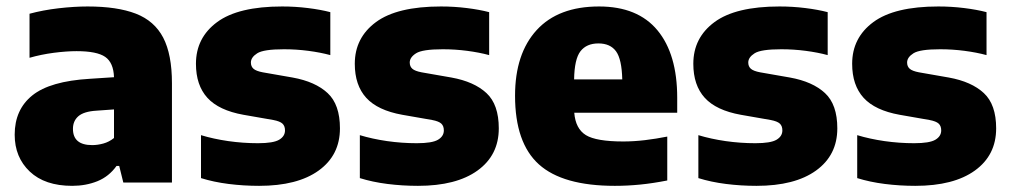

<svg xmlns="http://www.w3.org/2000/svg" viewBox="-20 -578 3196 608"><path d="M208.5 10.5Q122 10.5 74.2 -34.8Q26.5 -80 26.5 -151.5Q26.5 -231 82.5 -276Q138.5 -321 264.5 -328.5L341 -333.5Q339.5 -379.5 313.2 -397.8Q287 -416 222.5 -416Q190.5 -416 150.2 -410.8Q110 -405.5 73.5 -395V-534.5Q116 -546 165.5 -551.8Q215 -557.5 257.5 -557.5Q351 -557.5 410 -534.8Q469 -512 496.8 -458.8Q524.5 -405.5 524.5 -314.5V0H370.5L357.5 -52.5H349Q325 -19 288.5 -4.2Q252 10.5 208.5 10.5ZM211 -170Q211 -118.5 272 -118.5Q289 -118.5 307.2 -123.5Q325.5 -128.5 341 -141V-231.5L285 -227.5Q245.5 -225 228.2 -210Q211 -195 211 -170Z M800.5 10.5Q751 10.5 703.8 4.5Q656.5 -1.5 616.5 -14V-150Q656 -138 702.8 -131.2Q749.5 -124.5 797 -124.5Q845.5 -124.5 864 -135.5Q882.5 -146.5 882.5 -165Q882.5 -179 874.5 -186.5Q866.5 -194 845.5 -198L751 -214.5Q673 -228.5 636.8 -268.2Q600.5 -308 600.5 -376Q600.5 -458.5 667.5 -508Q734.5 -557.5 873.5 -557.5Q915 -557.5 955.2 -552.5Q995.5 -547.5 1026 -539.5V-403.5Q994.5 -412 956.5 -417Q918.5 -422 879 -422Q814.5 -422 794.5 -409.2Q774.5 -396.5 774.5 -380Q774.5 -367.5 782.8 -360.2Q791 -353 812 -349L906.5 -332.5Q978.5 -319.5 1017.5 -283.2Q1056.5 -247 1056.5 -171.5Q1056.5 -86.5 989.2 -38Q922 10.5 800.5 10.5Z M1303.5 10.5Q1254 10.5 1206.8 4.5Q1159.5 -1.5 1119.5 -14V-150Q1159 -138 1205.8 -131.2Q1252.5 -124.5 1300 -124.5Q1348.5 -124.5 1367 -135.5Q1385.5 -146.5 1385.5 -165Q1385.5 -179 1377.5 -186.5Q1369.5 -194 1348.5 -198L1254 -214.5Q1176 -228.5 1139.8 -268.2Q1103.5 -308 1103.5 -376Q1103.5 -458.5 1170.5 -508Q1237.5 -557.5 1376.5 -557.5Q1418 -557.5 1458.2 -552.5Q1498.5 -547.5 1529 -539.5V-403.5Q1497.5 -412 1459.5 -417Q1421.5 -422 1382 -422Q1317.5 -422 1297.5 -409.2Q1277.5 -396.5 1277.5 -380Q1277.5 -367.5 1285.8 -360.2Q1294 -353 1315 -349L1409.5 -332.5Q1481.5 -319.5 1520.5 -283.2Q1559.5 -247 1559.5 -171.5Q1559.5 -86.5 1492.2 -38Q1425 10.5 1303.5 10.5Z M1927 10.5Q1762 10.5 1686.5 -57.5Q1611 -125.5 1611 -275Q1611 -408 1679.5 -482.8Q1748 -557.5 1877 -557.5Q1999.5 -557.5 2062 -482Q2124.5 -406.5 2124.5 -268.5V-221H1798.5Q1802.5 -170.5 1835.2 -150.2Q1868 -130 1954 -130Q1986.5 -130 2022.2 -134.2Q2058 -138.5 2093 -145.5V-6.5Q2047.5 2.5 2007 6.5Q1966.5 10.5 1927 10.5ZM1875 -440.5Q1837.5 -440.5 1818.2 -415.8Q1799 -391 1798 -326.5H1950.5Q1949 -390.5 1930.8 -415.5Q1912.5 -440.5 1875 -440.5Z M2375.5 10.5Q2326 10.5 2278.8 4.5Q2231.5 -1.5 2191.5 -14V-150Q2231 -138 2277.8 -131.2Q2324.5 -124.5 2372 -124.5Q2420.5 -124.5 2439 -135.5Q2457.5 -146.5 2457.5 -165Q2457.5 -179 2449.5 -186.5Q2441.5 -194 2420.5 -198L2326 -214.5Q2248 -228.5 2211.8 -268.2Q2175.5 -308 2175.5 -376Q2175.5 -458.5 2242.5 -508Q2309.5 -557.5 2448.5 -557.5Q2490 -557.5 2530.2 -552.5Q2570.5 -547.5 2601 -539.5V-403.5Q2569.5 -412 2531.5 -417Q2493.5 -422 2454 -422Q2389.5 -422 2369.5 -409.2Q2349.5 -396.5 2349.5 -380Q2349.5 -367.5 2357.8 -360.2Q2366 -353 2387 -349L2481.5 -332.5Q2553.5 -319.5 2592.5 -283.2Q2631.5 -247 2631.5 -171.5Q2631.5 -86.5 2564.2 -38Q2497 10.5 2375.5 10.5Z M2878.5 10.5Q2829 10.5 2781.8 4.5Q2734.5 -1.5 2694.5 -14V-150Q2734 -138 2780.8 -131.2Q2827.5 -124.5 2875 -124.5Q2923.5 -124.5 2942 -135.5Q2960.5 -146.5 2960.5 -165Q2960.5 -179 2952.5 -186.5Q2944.5 -194 2923.5 -198L2829 -214.5Q2751 -228.5 2714.8 -268.2Q2678.5 -308 2678.5 -376Q2678.5 -458.5 2745.5 -508Q2812.5 -557.5 2951.5 -557.5Q2993 -557.5 3033.2 -552.5Q3073.5 -547.5 3104 -539.5V-403.5Q3072.5 -412 3034.5 -417Q2996.5 -422 2957 -422Q2892.5 -422 2872.5 -409.2Q2852.5 -396.5 2852.5 -380Q2852.5 -367.5 2860.8 -360.2Q2869 -353 2890 -349L2984.5 -332.5Q3056.5 -319.5 3095.5 -283.2Q3134.5 -247 3134.5 -171.5Q3134.5 -86.5 3067.2 -38Q3000 10.5 2878.5 10.5Z"/></svg>

Font: Encode Sans XBd
Style: Regular
Weight: 800
Designer: Multiple Designers
Foundry: Impallari Type
Version: Version 3.002; ttfautohint (v1.8.3) -l 8 -r 50 -G 200 -x 14 